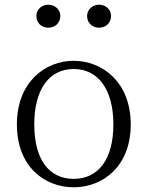

<svg xmlns="http://www.w3.org/2000/svg" viewBox="-20 -784 628 818"><path d="M294 14C415 14 537 -72 537 -254C537 -435 415 -525 294 -525C173 -525 52 -435 52 -254C52 -72 172 14 294 14ZM294 -22C189 -22 126 -104 126 -254C126 -403 189 -490 294 -490C398 -490 463 -403 463 -254C463 -104 398 -22 294 -22ZM402 -666C430 -666 453 -685 453 -716C453 -744 430 -764 402 -764C375 -764 351 -744 351 -716C351 -685 375 -666 402 -666ZM186 -666C213 -666 237 -685 237 -716C237 -744 213 -764 186 -764C158 -764 135 -744 135 -716C135 -685 158 -666 186 -666Z"/></svg>

Font: Noto Serif CJK JP Light
Style: Regular
Weight: 300
Designer: Ryoko NISHIZUKA 西塚涼子 (kana & ideographs); Frank Grießhammer (Latin, Greek & Cyrillic); Wenlong ZHANG 张文龙 (bopomofo); San
Foundry: Adobe Systems Incorporated
Version: Version 1.001;PS 1.001;hotconv 16.6.54;makeotf.lib2.5.65590